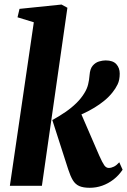

<svg xmlns="http://www.w3.org/2000/svg" viewBox="-20 -838 573 866"><path d="M24.5 0 132.5 -737.5 59 -760 68 -798 257.5 -817.5 284 -803 169 0ZM385 9Q355 9 337.2 1Q319.5 -7 308.5 -25.2Q297.5 -43.5 287.5 -74.5L216 -296.5Q248 -314 275.2 -332.8Q302.5 -351.5 324.2 -372.8Q346 -394 360.5 -418Q372.5 -437 377.5 -457.5Q382.5 -478 384 -499.5Q386 -527.5 398.2 -541.8Q410.5 -556 426.8 -560.8Q443 -565.5 456.5 -565.5Q489.5 -565.5 504.8 -548.5Q520 -531.5 520 -506Q520 -477 510.5 -457.5Q501 -438 488 -422Q472.5 -402 451.2 -384.5Q430 -367 406 -352.5Q382 -338 357.2 -326.5Q332.5 -315 309.5 -306L332.5 -356L427.5 -136.5Q442 -104 450.5 -92.2Q459 -80.5 470.5 -80.5Q482 -80.5 494 -86.5Q506 -92.5 518 -106L533 -72.5Q515.5 -46.5 491.8 -28.2Q468 -10 441 -0.5Q414 9 385 9Z"/></svg>

Font: Merriweather 24pt SemiCondensed Black
Style: Italic
Weight: 900
Width: 4
Italic angle: -7.8°
Designer: Eben Sorkin
Foundry: Eben Sorkin
Version: Version 2.101